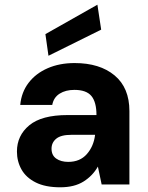

<svg xmlns="http://www.w3.org/2000/svg" viewBox="-20 -784 630 816"><path d="M236 12Q173 12 132 -8.5Q91 -29 71.5 -63.5Q52 -98 52 -140Q52 -208 104.5 -251.5Q157 -295 267 -295H390Q390 -350 368.5 -376Q347 -402 296 -402Q259 -402 233.5 -386Q208 -370 202 -338H66Q71 -392 101.5 -432Q132 -472 182.5 -494Q233 -516 297 -516Q404 -516 467 -463.5Q530 -411 530 -312V0H412L396 -76Q374 -37 335 -12.5Q296 12 236 12ZM270 -96Q320 -96 349 -129Q378 -162 384 -210V-211H283Q239 -211 219 -194.5Q199 -178 199 -152Q199 -124 219 -110Q239 -96 270 -96ZM186 -547 173 -639 394 -764 410 -658Z"/></svg>

Font: DM Sans ExtraBold
Style: Regular
Weight: 800
Designer: Colophon Foundry, Jonny Pinhorn
Foundry: Colophon Foundry
Version: Version 4.004; ttfautohint (v1.8.4.7-5d5b)